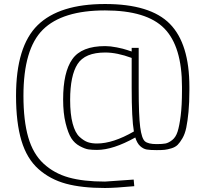

<svg xmlns="http://www.w3.org/2000/svg" viewBox="-20 -739 1025 958"><path d="M925 -305V-288Q925 -227 920.5 -180.5Q916 -134 909.5 -102.5Q903 -71 890.5 -49.5Q878 -28 866.5 -16.5Q855 -5 835.5 1Q816 7 801.5 8.5Q787 10 762 10Q729 10 712 7Q695 4 679.5 -10Q664 -24 655 -53Q544 9 464 9Q440 9 422 6.5Q404 4 378 -10Q352 -24 336 -49Q320 -74 307.5 -124Q295 -174 295 -243Q295 -379 341 -444Q387 -509 505 -509Q530 -509 563 -502.5Q596 -496 616 -489L637 -482V-500H672V-300Q672 -161 679.5 -104.5Q687 -48 703 -34Q719 -20 762 -20Q790 -20 805.5 -23Q821 -26 839 -40Q857 -54 866 -82Q875 -110 881.5 -161Q888 -212 888 -288V-306Q888 -507 800 -597Q712 -687 504 -687Q291 -687 194 -591Q97 -495 97 -261Q97 -137 121 -54Q145 29 197.5 77.5Q250 126 323 146.5Q396 167 504 167L647 157L650 190Q552 199 504 199Q388 199 309 177.5Q230 156 172 104.5Q114 53 87 -37Q60 -127 60 -261Q60 -508 168 -613.5Q276 -719 504 -719Q730 -719 827.5 -620Q925 -521 925 -305ZM464 -23Q544 -23 648 -83Q637 -146 637 -300V-450Q564 -477 505 -477Q404 -477 367 -419.5Q330 -362 330 -240Q330 -169 342.5 -122.5Q355 -76 377 -56Q399 -36 418.5 -29.5Q438 -23 464 -23Z"/></svg>

Font: TypoPRO Titillium Maps
Style: 1 wt
Weight: 100
Designer: Campivisivi
Foundry: Accademia di Belle Arti di Urbino and students of MA course of Visual design
Version: Version 001.001